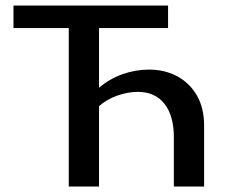

<svg xmlns="http://www.w3.org/2000/svg" viewBox="-20 -678 848 698"><path d="M722 -222V0H612V-179Q612 -257 578 -300.5Q544 -344 481 -344Q445 -344 406.5 -330.5Q368 -317 340 -292V0H230V-576H29V-658H591V-576H340V-359Q379 -392 426 -408.5Q473 -425 522 -425Q579 -425 624.5 -400.5Q670 -376 696 -330.5Q722 -285 722 -222Z"/></svg>

Font: Ysabeau Semibold
Style: Regular
Weight: 600
Designer: Christian Thalmann (Catharsis Fonts)
Version: Version 0.003